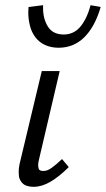

<svg xmlns="http://www.w3.org/2000/svg" viewBox="-20 -715 408 740"><path d="M110 5Q94 5 81.5 0.5Q69 -4 61.5 -15Q54 -26 53 -36.5Q52 -47 52 -52Q52 -65 55 -81L141 -441H210L130 -99Q127 -87 127 -78Q127 -72 129.5 -64Q132 -56 148 -56Q162 -56 179 -68Q196 -80 219 -102L245 -71Q208 -34 174.5 -14.5Q141 5 110 5ZM206 -531Q178 -531 155 -541Q132 -551 117 -570.5Q102 -590 95.5 -615.5Q89 -641 89 -666Q89 -677 90 -688L146 -695Q146 -689 146 -683Q146 -642 165 -612Q184 -582 226 -582Q243 -582 258.5 -588.5Q274 -595 286.5 -608.5Q299 -622 310 -643.5Q321 -665 329 -695L368 -688Q346 -612 305 -571.5Q264 -531 206 -531Z"/></svg>

Font: Isabella Sans
Style: Italic
Weight: 400
Italic angle: -12°
Designer: Christian Thalmann (Catharsis Fonts), Cristiano Sobral
Foundry: The Isabella Sans Project Authors
Version: Version 2.026; ttfautohint (v1.8.4.7-5d5b-dirty)